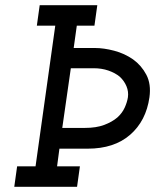

<svg xmlns="http://www.w3.org/2000/svg" viewBox="-20 -720 598 740"><path d="M46 -79 35 0H277L288 -79H200L209 -147H318Q420 -147 481.5 -200.5Q543 -254 556 -345Q563 -396 544 -432Q525 -468 493 -491Q460 -514 420 -524.5Q380 -535 346 -535H264L276 -621H344L355 -700H133L122 -621H193L117 -79ZM220 -227 253 -457H341Q372 -457 398 -448Q424 -439 442 -424Q459 -408 467.5 -387.5Q476 -367 473 -345Q470 -326 460.5 -305Q451 -284 432 -267Q412 -250 381.5 -238.5Q351 -227 307 -227Z"/></svg>

Font: Josefin Slab Thin
Style: Italic
Weight: 100
Italic angle: -12°
Designer: Santiago Orozco
Foundry: Typemade
Version: Version 2.000